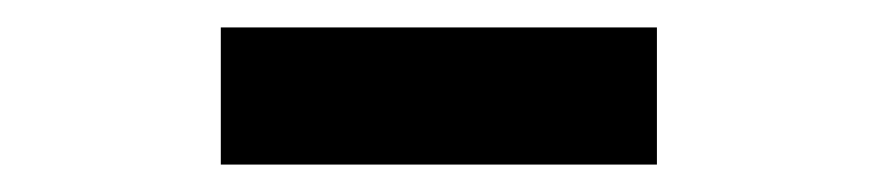

<svg xmlns="http://www.w3.org/2000/svg" viewBox="-20 -686 640 140"><path d="M141 -566V-666H459V-566Z"/></svg>

Font: Gantari ExtraBold
Style: Regular
Weight: 800
Version: Version 1.000